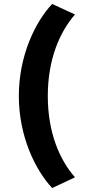

<svg xmlns="http://www.w3.org/2000/svg" viewBox="-20 -780 448 968"><path d="M75 -296C75 -92 158 77 243 168L358 114C280 25 221 -112 221 -296C221 -480 280 -617 358 -707L243 -760C158 -670 75 -500 75 -296Z"/></svg>

Font: Hejaz SemiBold
Style: Regular
Weight: 600
Designer: Bandar Raffah (Arabic) and Santiago Orozco (Latin)
Foundry: Caramella and Typemade
Version: Version 1.010;hotconv 1.0.109;makeotfexe 2.5.65596